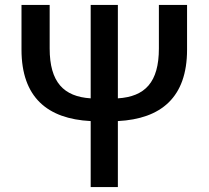

<svg xmlns="http://www.w3.org/2000/svg" viewBox="-20 -757 845 777"><path d="M347 0H457V-267C632 -276 737 -363 737 -556V-737H623V-561C623 -424 567 -366 457 -359V-737H347V-359C238 -366 181 -424 181 -561V-737H67V-556C67 -363 172 -276 347 -267Z"/></svg>

Font: Noto Sans JP Medium
Style: Regular
Weight: 500
Designer: Ryoko NISHIZUKA  (kana, bopomofo & ideographs); Paul D. Hunt (Latin, Greek & Cyrillic); Sandoll Communications , Soo-you
Foundry: Adobe
Version: Version 2.002;hotconv 1.0.116;makeotfexe 2.5.65601